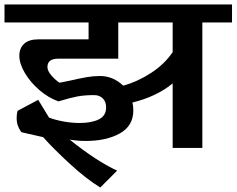

<svg xmlns="http://www.w3.org/2000/svg" viewBox="-42 -658 1052 854"><path d="M990 -558H858V0H726V-287Q654 -228 547 -202Q551 -187 551 -167Q551 -98 491 -64.5Q431 -31 339 -31Q304 -31 268 -37Q386 58 479 101L404 176Q343 139 269 71Q195 3 150 -48L53 -70Q32 -99 32 -131Q32 -150 36 -165L128 -214L176 -135Q205 -124 241 -117.5Q277 -111 313 -111Q365 -111 397.5 -127Q430 -143 430 -180Q430 -206 415 -220.5Q400 -235 377 -235Q334 -235 302 -229Q270 -223 218 -207Q173 -223 133 -257.5Q93 -292 68.5 -333.5Q44 -375 44 -410Q44 -443 65 -463Q86 -483 129 -483H352V-558H-22V-638H990ZM726 -426V-558H484V-397H217Q169 -397 169 -360Q169 -343 186 -323Q203 -303 223 -290L272 -300Q316 -310 345 -315Q374 -320 402 -320Q461 -320 506 -277Q571 -295 630.5 -334Q690 -373 726 -426Z"/></svg>

Font: AmikoBold
Style: Bold
Weight: 700
Designer: Pablo Impallari, Rodrigo Fuenzalida, Andres Torresi
Foundry: Impallari Type
Version: Version 1.000; ttfautohint (v1.3)